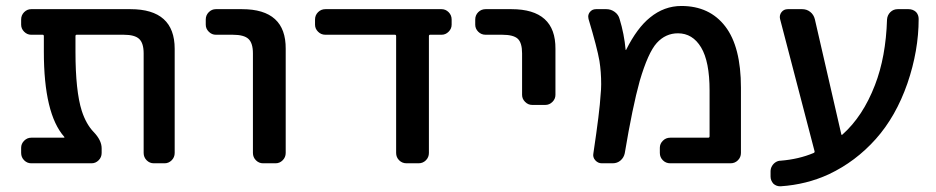

<svg xmlns="http://www.w3.org/2000/svg" viewBox="-20 -576 3178 652"><path d="M240.2 -458Q236.3 -458 236.3 -453.1V-400.4Q236.3 -266.6 257.8 -199.2Q272.5 -154.3 297.9 -127.9Q325.2 -99.6 325.2 -72.3V-56.6Q325.2 -42 314.9 -31.7Q304.7 -21.5 291 -21.5H85.9Q72.3 -21.5 62 -31.7Q51.8 -42 51.8 -56.6V-74.2Q51.8 -87.9 62 -98.1Q72.3 -108.4 85.9 -108.4H197.3Q198.2 -108.4 198.7 -109.4Q199.2 -110.4 198.2 -111.3Q128.9 -189.5 128.9 -400.4V-453.1Q128.9 -458 125 -458H85.9Q72.3 -458 62 -468.3Q51.8 -478.5 51.8 -492.2V-509.8Q51.8 -524.4 62 -534.7Q72.3 -544.9 85.9 -544.9H422.9Q573.2 -544.9 573.2 -410.2V-56.6Q573.2 -42 563 -31.7Q552.7 -21.5 539.1 -21.5H502Q488.3 -21.5 478 -31.7Q467.8 -42 467.8 -56.6V-394.5Q467.8 -429.7 452.6 -443.8Q437.5 -458 400.4 -458Z M712.9 -458Q699.2 -458 689 -468.3Q678.7 -478.5 678.7 -492.2V-509.8Q678.7 -524.4 689 -534.7Q699.2 -544.9 712.9 -544.9H801.8Q951.2 -544.9 950.2 -410.2V-56.6Q950.2 -42 939.9 -31.7Q929.7 -21.5 916 -21.5H873Q859.4 -21.5 849.1 -31.7Q838.9 -42 838.9 -56.6V-394.5Q838.9 -429.7 823.7 -443.8Q808.6 -458 770.5 -458Z M1436.5 -56.6Q1436.5 -42 1426.3 -31.7Q1416 -21.5 1401.4 -21.5H1360.4Q1345.7 -21.5 1335.4 -31.7Q1325.2 -42 1325.2 -56.6V-453.1Q1325.2 -458 1321.3 -458H1085Q1070.3 -458 1060.1 -468.3Q1049.8 -478.5 1049.8 -492.2V-509.8Q1049.8 -524.4 1060.1 -534.7Q1070.3 -544.9 1085 -544.9H1479.5Q1493.2 -544.9 1503.4 -534.7Q1513.7 -524.4 1513.7 -509.8V-492.2Q1513.7 -478.5 1503.4 -468.3Q1493.2 -458 1479.5 -458H1440.4Q1436.5 -458 1436.5 -453.1Z M1628.9 -458Q1614.3 -458 1604 -468.3Q1593.8 -478.5 1593.8 -492.2V-509.8Q1593.8 -524.4 1604 -534.7Q1614.3 -544.9 1628.9 -544.9H1716.8Q1867.2 -544.9 1866.2 -410.2V-253.9Q1866.2 -240.2 1856 -230Q1845.7 -219.7 1832 -219.7H1787.1Q1773.4 -219.7 1763.2 -230Q1752.9 -240.2 1752.9 -253.9V-394.5Q1752.9 -430.7 1738.3 -444.3Q1723.6 -458 1685.5 -458Z M2104.5 -407.2Q2104.5 -406.2 2105.5 -406.2Q2106.4 -406.2 2106.4 -407.2Q2143.6 -481.4 2187.5 -516.6Q2235.4 -555.7 2293.9 -555.7Q2389.6 -555.7 2442.9 -486.3Q2496.1 -417 2496.1 -278.3V-56.6Q2496.1 -42 2485.8 -31.7Q2475.6 -21.5 2460.9 -21.5H2255.9Q2241.2 -21.5 2231 -31.7Q2220.7 -42 2220.7 -56.6V-74.2Q2220.7 -87.9 2231 -98.1Q2241.2 -108.4 2255.9 -108.4H2384.8Q2389.6 -108.4 2389.6 -113.3V-268.6Q2389.6 -367.2 2360.8 -415Q2332 -462.9 2282.2 -462.9Q2240.2 -462.9 2210.4 -430.2Q2180.7 -397.5 2152.3 -300.8Q2127.9 -212.9 2101.6 -55.7Q2098.6 -41 2087.4 -31.2Q2076.2 -21.5 2060.5 -21.5H2023.4Q2010.7 -21.5 2001.5 -31.7Q1992.2 -42 1995.1 -55.7Q2016.6 -199.2 2019.5 -253.9Q2021.5 -272.5 2021.5 -290Q2021.5 -332 2015.6 -369.1Q2007.8 -414.1 1978.5 -511.7Q1977.5 -515.6 1977.5 -519.5Q1977.5 -527.3 1982.4 -534.2Q1990.2 -544.9 2003.9 -544.9H2039.1Q2054.7 -544.9 2067.4 -535.6Q2080.1 -526.4 2084 -511.7Q2099.6 -460.9 2104.5 -407.2Z M2836.9 -120.1Q2837.9 -116.2 2840.8 -119.1Q2910.2 -180.7 2951.2 -287.1Q2988.3 -382.8 2992.2 -509.8Q2993.2 -524.4 3003.4 -534.7Q3013.7 -544.9 3028.3 -544.9H3065.4Q3080.1 -544.9 3090.8 -535.2Q3099.6 -525.4 3099.6 -511.7Q3099.6 -404.3 3061.5 -293Q3022.5 -180.7 2954.1 -104Q2885.7 -27.3 2794.9 15.6Q2718.8 50.8 2630.9 56.6Q2629.9 56.6 2628.9 56.6Q2616.2 56.6 2606.4 47.9Q2596.7 37.1 2596.7 23.4V5.9Q2596.7 -3.9 2601.6 -12.2Q2606.4 -20.5 2614.3 -25.4Q2622.1 -30.3 2630.9 -30.3Q2692.4 -35.2 2743.2 -56.6Q2747.1 -58.6 2746.1 -62.5L2628.9 -511.7Q2626 -524.4 2633.8 -534.7Q2641.6 -544.9 2655.3 -544.9H2704.1Q2719.7 -544.9 2731.4 -535.6Q2743.2 -526.4 2747.1 -510.7Z"/></svg>

Font: Gen Jyuu GothicL Medium
Style: Regular
Weight: 500
Designer: [Source Han Sans]
Ryoko NISHIZUKA  (kana & ideographs); Paul D. Hunt (Latin, Greek & Cyrillic); Wenlong ZHANG  (bopomofo
Version: Version 1.002.20150607